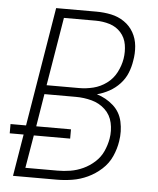

<svg xmlns="http://www.w3.org/2000/svg" viewBox="-53 -780 681 826"><g transform="rotate(5 288.0 -367.5)"><path d="M34 0H223Q256 0 290 -5.5Q324 -11 356 -26Q388 -41 415 -65.5Q442 -90 456.5 -122.5Q471 -155 476 -188Q483 -231 474 -272.5Q465 -314 434 -341.5Q403 -369 363 -381Q390 -388 415.5 -402Q441 -416 461 -437.5Q481 -459 491.5 -485Q502 -511 506 -538Q512 -570 509 -602Q506 -634 491 -660.5Q476 -687 450.5 -704.5Q425 -722 394 -728.5Q363 -735 330 -735H156L71 -221H4V-181H64ZM144 -401 193 -696H330Q362 -696 391 -687Q420 -678 439.5 -656Q459 -634 464 -604Q469 -574 464 -543Q459 -513 444 -484Q429 -455 402.5 -435.5Q376 -416 345.5 -408.5Q315 -401 285 -401ZM223 -39H84L108 -181H265V-221H115L138 -362H274Q309 -362 342.5 -353Q376 -344 400.5 -321Q425 -298 432.5 -264Q440 -230 434 -195Q429 -167 417 -140.5Q405 -114 382.5 -93.5Q360 -73 333 -60.5Q306 -48 278 -43.5Q250 -39 223 -39Z"/></g></svg>

Font: Iosevka Sparkle XLtObl
Style: Regular
Weight: 200
Italic angle: -9°
Designer: Belleve Invis
Foundry: Belleve Invis
Version: Version 4.5.0; ttfautohint (v1.8.3)